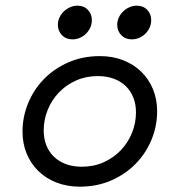

<svg xmlns="http://www.w3.org/2000/svg" viewBox="-20 -665 640 695"><path d="M61.5 -188.5Q61.5 -242.2 81.8 -291.5Q102.1 -340.8 138.9 -378.7Q175.8 -416.5 227.3 -439.2Q278.8 -461.9 341.8 -461.9Q387.7 -461.9 425.8 -447Q463.9 -432.1 491.2 -405.5Q518.6 -378.9 533.7 -342.3Q548.8 -305.7 548.8 -262.7Q548.8 -209 528.6 -159.7Q508.3 -110.4 471.4 -72.5Q434.6 -34.7 383.1 -12Q331.5 10.7 268.6 10.7Q222.7 10.7 184.6 -4.2Q146.5 -19 119.1 -45.7Q91.8 -72.3 76.7 -108.6Q61.5 -145 61.5 -188.5ZM138.2 -192.4Q138.2 -163.1 147.7 -139.2Q157.2 -115.2 175 -97.9Q192.9 -80.6 218.5 -71Q244.1 -61.5 276.4 -61.5Q319.3 -61.5 355.2 -77.6Q391.1 -93.8 417.2 -121.1Q443.4 -148.4 457.8 -184.1Q472.2 -219.7 472.2 -258.8Q472.2 -288.1 462.6 -312Q453.1 -335.9 435.3 -353.3Q417.5 -370.6 391.8 -380.1Q366.2 -389.6 334 -389.6Q291 -389.6 255.1 -373.5Q219.2 -357.4 193.1 -330.1Q167 -302.7 152.6 -267.1Q138.2 -231.4 138.2 -192.4ZM242.2 -522.5Q218.8 -522.5 204.1 -537.8Q189.5 -553.2 189.5 -575.2Q189.5 -589.4 195.3 -601.8Q201.2 -614.3 211.2 -623.8Q221.2 -633.3 233.9 -638.9Q246.6 -644.5 260.3 -644.5Q283.7 -644.5 298.1 -629.4Q312.5 -614.3 312.5 -592.3Q312.5 -577.6 306.6 -564.9Q300.8 -552.2 291 -542.7Q281.2 -533.2 268.6 -527.8Q255.9 -522.5 242.2 -522.5ZM457 -522.5Q433.6 -522.5 418.9 -537.8Q404.3 -553.2 404.3 -575.2Q404.3 -589.4 410.2 -601.8Q416 -614.3 426 -623.8Q436 -633.3 448.7 -638.9Q461.4 -644.5 475.1 -644.5Q498.5 -644.5 512.9 -629.4Q527.3 -614.3 527.3 -592.3Q527.3 -577.6 521.5 -564.9Q515.6 -552.2 505.9 -542.7Q496.1 -533.2 483.4 -527.8Q470.7 -522.5 457 -522.5Z"/></svg>

Font: Courier Prime
Style: Italic
Weight: 400
Monospace: yes
Designer: Alan Dague-Greene
Foundry: Quote-Unquote Apps
Version: Version 1.202